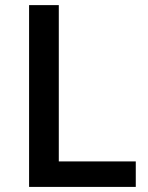

<svg xmlns="http://www.w3.org/2000/svg" viewBox="-20 -734 582 754"><path d="M94.2 0V-713.9H210.9V-100.1H513.2V0Z"/></svg>

Font: f0_41264          
Style: Regular
Weight: 600
Foundry: Ascender Corporation
Version: Version 1.10